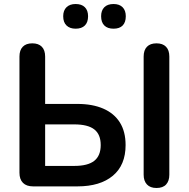

<svg xmlns="http://www.w3.org/2000/svg" viewBox="-20 -929 941 957"><path d="M145 0Q112 0 94.5 -17.5Q77 -35 77 -68V-647Q77 -679 93.5 -696Q110 -713 141 -713Q172 -713 188.5 -696Q205 -679 205 -647V-411H366Q441 -411 495 -387.5Q549 -364 577.5 -318.5Q606 -273 606 -206Q606 -106 542.5 -53Q479 0 366 0ZM205 -102H350Q418 -102 450 -127.5Q482 -153 482 -206Q482 -259 450 -284Q418 -309 350 -309H205ZM760 8Q729 8 712.5 -9.5Q696 -27 696 -58V-647Q696 -679 712.5 -696Q729 -713 760 -713Q791 -713 807.5 -696Q824 -679 824 -647V-58Q824 -27 808 -9.5Q792 8 760 8ZM546 -786Q516 -786 500 -802Q484 -818 484 -848Q484 -877 500 -893Q516 -909 546 -909Q575 -909 591 -893Q607 -877 607 -848Q607 -818 591.5 -802Q576 -786 546 -786ZM357 -786Q328 -786 311.5 -802Q295 -818 295 -848Q295 -877 311.5 -893Q328 -909 357 -909Q387 -909 403 -893Q419 -877 419 -848Q419 -818 403 -802Q387 -786 357 -786Z"/></svg>

Font: Nunito
Style: Bold
Weight: 700
Designer: Vernon Adams
Foundry: Vernon Adams
Version: Version 3.602